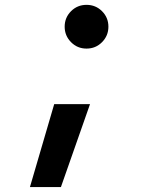

<svg xmlns="http://www.w3.org/2000/svg" viewBox="-20 -547 626 780"><path d="M101.6 212.9 200.2 -124H345.7L227.5 212.9ZM331.5 -349.6Q294.4 -349.6 268.6 -375.7Q242.7 -401.9 242.7 -438.5Q242.7 -475.6 268.6 -501.5Q294.4 -527.3 331.5 -527.3Q368.7 -527.3 394.5 -501.5Q420.4 -475.6 420.4 -438.5Q420.4 -401.9 394.5 -375.7Q368.7 -349.6 331.5 -349.6Z"/></svg>

Font: Cascadia Mono
Style: Bold Italic
Weight: 700
Italic angle: -10°
Monospace: yes
Designer: Aaron Bell
Foundry: Saja Typeworks
Version: Version 2404.023; ttfautohint (v1.8.4)